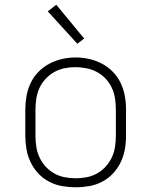

<svg xmlns="http://www.w3.org/2000/svg" viewBox="-20 -784 640 812"><path d="M300 8Q271 8 242.5 3Q214 -2 188 -15.5Q162 -29 142 -50.5Q122 -72 109.5 -98Q97 -124 92 -152.5Q87 -181 87 -210V-320Q87 -349 92 -377.5Q97 -406 109.5 -432.5Q122 -459 142.5 -480Q163 -501 188.5 -514.5Q214 -528 242.5 -534.5Q271 -541 300 -541Q329 -541 357.5 -534.5Q386 -528 411.5 -514.5Q437 -501 457.5 -480Q478 -459 490.5 -432.5Q503 -406 508 -377.5Q513 -349 513 -320V-210Q513 -181 508 -152.5Q503 -124 490.5 -98Q478 -72 458 -50.5Q438 -29 412 -15.5Q386 -2 357.5 3Q329 8 300 8ZM300 -30Q323 -30 346.5 -34.5Q370 -39 390.5 -50.5Q411 -62 427 -79.5Q443 -97 453 -118.5Q463 -140 466.5 -163.5Q470 -187 470 -210V-320Q470 -344 466.5 -367.5Q463 -391 453 -412.5Q443 -434 426.5 -451.5Q410 -469 389 -480Q368 -491 344.5 -495.5Q321 -500 298 -500Q274 -500 251 -495Q228 -490 208 -478.5Q188 -467 172 -449.5Q156 -432 146.5 -411Q137 -390 133.5 -366.5Q130 -343 130 -320V-210Q130 -187 133.5 -163.5Q137 -140 147 -118.5Q157 -97 173 -79.5Q189 -62 209.5 -50.5Q230 -39 253.5 -34.5Q277 -30 300 -30ZM307 -599 182 -736 218 -764 336 -621Z"/></svg>

Font: Iosevka Curly XLtEx
Style: Regular
Weight: 200
Width: 7
Monospace: yes
Designer: Belleve Invis
Foundry: Belleve Invis
Version: Version 11.1.0; ttfautohint (v1.8.3)